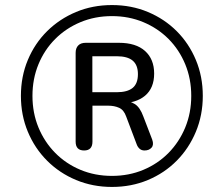

<svg xmlns="http://www.w3.org/2000/svg" viewBox="-20 -734 855 763"><path d="M425 8.9Q348.5 8.9 282.5 -18.6Q216.5 -46.1 167.3 -95.3Q118.1 -144.5 90.6 -210.5Q63.1 -276.5 63.1 -353Q63.1 -430 90.6 -495.7Q118.1 -561.5 167.3 -610.2Q216.5 -658.9 282.3 -686.4Q348 -713.9 425 -713.9Q502 -713.9 567.7 -686.4Q633.5 -658.9 682.2 -610.2Q730.9 -561.5 758.4 -495.7Q785.9 -430 785.9 -353Q785.9 -276.5 758.4 -210.5Q730.9 -144.5 682.2 -95.3Q633.5 -46.1 567.7 -18.6Q502 8.9 425 8.9ZM425 -35Q492.1 -35 549.7 -59.1Q607.2 -83.1 649.8 -126.4Q692.4 -169.8 716.2 -227.6Q740 -285.4 740 -353Q740 -420.6 716.2 -478.4Q692.4 -536.2 649.8 -579.1Q607.2 -621.9 549.7 -645.9Q492.1 -670 425 -670Q357.4 -670 299.8 -645.9Q242.2 -621.9 199.4 -579.1Q156.6 -536.2 132.8 -478.4Q109 -420.6 109 -353Q109 -285.4 132.8 -227.6Q156.6 -169.8 199.4 -126.4Q242.2 -83.1 299.8 -59.1Q357.4 -35 425 -35ZM314.3 -136Q280.6 -136 280.6 -171.2V-523.9Q280.6 -543 290.9 -553.4Q301.1 -563.9 320.6 -563.9H452.5Q520.3 -563.9 556.5 -531.3Q592.6 -498.7 592.6 -441.6Q592.6 -384.1 556.4 -353.6Q520.2 -323.1 454.3 -323.1L466.2 -333.1Q496.6 -333.1 516.7 -319.9Q536.7 -306.7 549.6 -271.1L584.9 -179.2Q592.2 -158.6 582.3 -147.3Q572.4 -136 554.3 -136Q542.1 -136 534.3 -143.3Q526.4 -150.6 522.5 -162.3L481.3 -271.3Q472.2 -297 453.5 -305.5Q434.8 -314.1 408.9 -314.1H334.1L347.4 -324V-171.2Q347.4 -136 314.3 -136ZM347 -510.5V-367.5H443.7Q486.2 -367.5 507.2 -384.7Q528.1 -401.9 528.1 -439.2Q528.1 -475.6 507.4 -493Q486.7 -510.5 443.7 -510.5Z"/></svg>

Font: Nunito Variable Extra Light
Style: Italic
Weight: 200
Italic angle: -9°
Designer: Vernon Adams
Foundry: Vernon Adams
Version: Version 3.602